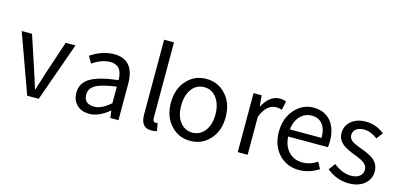

<svg xmlns="http://www.w3.org/2000/svg" viewBox="-71 -1245 3529 1707"><g transform="rotate(15 1693.0 -391.5)"><path d="M222 0 26 -543H121L223 -234L236 -194L249 -153Q266 -97 274 -74H278L290 -113L303 -153Q308 -168 316 -195Q324 -222 328 -234L431 -543H521L328 0Z M682 -27Q637 -69 637 -141Q637 -229 717 -277Q799 -325 971 -344Q971 -481 859 -481Q817 -481 770 -463Q736 -450 696 -423L660 -486Q707 -516 753 -534Q816 -557 874 -557Q1062 -557 1062 -334V0H987L979 -65H976Q881 13 796 13Q725 13 682 -27ZM971 -132V-284Q837 -267 780 -234Q726 -202 726 -147Q726 -60 822 -60Q890 -60 971 -132Z M1269 -108V-796H1360V-102Q1360 -63 1386 -63Q1391 -63 1405 -65L1418 5Q1396 13 1365 13Q1269 13 1269 -108Z M1548 -62Q1472 -141 1472 -271Q1472 -403 1548 -482Q1618 -557 1724 -557Q1830 -557 1900 -482Q1976 -403 1976 -271Q1976 -141 1900 -62Q1830 13 1724 13Q1618 13 1548 -62ZM1838 -120Q1882 -178 1882 -271Q1882 -364 1838 -423Q1795 -481 1724 -481Q1653 -481 1610 -423Q1567 -365 1567 -271Q1567 -176 1610 -120Q1654 -63 1724 -63Q1794 -63 1838 -120Z M2160 0V-543H2235L2243 -444H2246Q2308 -557 2400 -557Q2436 -557 2458 -545L2441 -465Q2418 -474 2388 -474Q2299 -474 2251 -349V0Z M2542 -62Q2466 -141 2466 -271Q2466 -398 2541 -480Q2612 -557 2711 -557Q2812 -557 2871 -488Q2927 -420 2927 -302Q2927 -273 2923 -250H2557Q2562 -163 2611 -112Q2660 -60 2737 -60Q2809 -60 2873 -103L2906 -43Q2818 13 2726 13Q2614 13 2542 -62ZM2556 -315H2847Q2847 -398 2811 -441Q2777 -484 2712 -484Q2653 -484 2609 -440Q2563 -393 2556 -315Z M2980 -62 3025 -122Q3104 -58 3186 -58Q3239 -58 3267 -83Q3293 -106 3293 -143Q3293 -180 3254 -207Q3236 -218 3214 -228Q3199 -236 3169 -246Q3094 -275 3060 -301Q3007 -342 3007 -403Q3007 -470 3056 -512Q3108 -557 3194 -557Q3284 -557 3363 -496L3319 -437Q3255 -485 3194 -485Q3147 -485 3119 -462Q3095 -441 3095 -407Q3095 -373 3132 -349Q3144 -342 3171 -330L3192 -322L3215 -313L3245 -302L3274 -289Q3309 -273 3328 -258Q3381 -216 3381 -148Q3381 -78 3330 -35Q3276 13 3183 13Q3072 13 2980 -62Z"/></g></svg>

Font: Source Han Sans Regular
Style: Regular
Weight: 400
Designer: Ryoko NISHIZUKA  (kana & ideographs); Paul D. Hunt (Latin, Greek & Cyrillic); Wenlong ZHANG  (bopomofo); Sandoll Communi
Foundry: Adobe Systems Incorporated
Version: Version 1.00 January 18, 2024, initial release